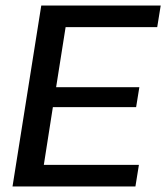

<svg xmlns="http://www.w3.org/2000/svg" viewBox="-20 -670 602 690"><path d="M25 0H466.7L479.2 -77.5H137.5L170 -285H469.2L480.8 -356.7H181.7L215.8 -572.5H545L557.5 -650H128.3Z"/></svg>

Font: Boon Medium
Style: Italic
Weight: 500
Italic angle: -9°
Designer: Sungsit Sawaiwan
Foundry: FontUni
Version: Version 3.0